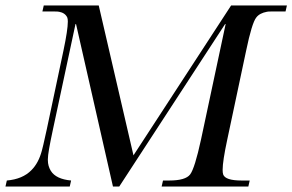

<svg xmlns="http://www.w3.org/2000/svg" viewBox="-35 -682 1069 702"><path d="M810 -662H1014L1009 -640H956Q945 -640 941 -639Q914 -634 902 -618Q886 -598 865 -497L796 -172Q779 -93 779 -61Q779 -50 781 -44Q789 -22 848 -22H878L873 0H556L561 -22H584Q643 -22 660 -44Q677 -66 700 -172L790 -594H788L401 0H378L243 -594H241L158 -206Q149 -164 144.5 -138Q140 -112 140 -100Q140 -98 140 -96Q140 -75 151 -57Q170 -27 225 -22L220 0H-15L-10 -22Q48 -27 80 -60Q106 -86 118 -131Q120 -136 136 -209L197 -497Q213 -573 213 -603Q213 -613 211 -618Q203 -635 181 -639Q176 -640 165 -640H120L125 -662H326L453 -114Z"/></svg>

Font: New Athena Unicode
Style: Italic
Weight: 400
Designer: J. Rusten 1997; rev. by R. Hancock 2001, 2002, rev. by D. Mastronarde 2002-2019
Foundry: Society for Classical Studies (formerly American Philological Association)
Version: Version 5.008